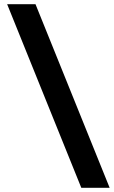

<svg xmlns="http://www.w3.org/2000/svg" viewBox="-20 -783 542 914"><path d="M502 111H367L14 -763H149Z"/></svg>

Font: Open Sauce Two ExtraBold
Style: Regular
Weight: 800
Designer: Alfredo Marco Pradil
Foundry: Creative Sauce Fz LLC
Version: Version 1.477